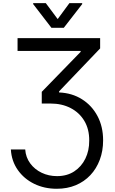

<svg xmlns="http://www.w3.org/2000/svg" viewBox="-20 -966 722 1201"><path d="M47.9 -31.2H137.7Q141.1 18.1 168.9 55.9Q196.8 93.8 240.7 114.7Q284.7 135.7 336.9 135.7Q398.9 135.7 444.1 106.2Q489.3 76.7 513.9 26.4Q538.6 -23.9 538.1 -86.9Q538.6 -157.7 507.6 -209.7Q476.6 -261.7 421.9 -290Q367.2 -318.4 295.9 -318.4H241.2V-391.6L484.4 -641.6V-647.5H89.8V-727.5H606.4V-663.1L349.6 -394.5V-387.7Q430.7 -384.3 492.7 -345.2Q554.7 -306.2 589.8 -240Q625 -173.8 625 -87.9Q625 -22 604.2 33.4Q583.5 88.9 545.2 129.6Q506.8 170.4 453.6 192.6Q400.4 214.8 335 214.8Q257.3 214.8 193.8 183.8Q130.4 152.8 91.3 97.2Q52.2 41.5 47.9 -31.2ZM266.6 -946.3 340.8 -846.7 414.1 -946.3H494.1V-940.4L378.9 -792H301.8L187.5 -940.4V-946.3Z"/></svg>

Font: Inter V
Style: 
Weight: 400
Designer: Rasmus Andersson
Foundry: rsms
Version: Version 4.000;git-a3f224843